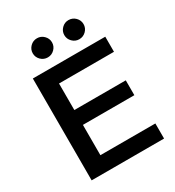

<svg xmlns="http://www.w3.org/2000/svg" viewBox="-203 -982 1005 1102"><g transform="rotate(-30 299.5 -431.5)"><path d="M557.5 0H77.5V-675H557.5V-575H193.3V-399.2H534.2V-300.8H193.3V-100H557.5ZM421.7 -736.7Q395.8 -736.7 377.1 -755.4Q358.3 -774.2 358.3 -800Q358.3 -825.8 377.1 -844.6Q395.8 -863.3 421.7 -863.3Q448.3 -863.3 467.1 -844.6Q485.8 -825.8 485.8 -800Q485.8 -774.2 467.1 -755.4Q448.3 -736.7 421.7 -736.7ZM213.3 -736.7Q186.7 -736.7 167.9 -755.4Q149.2 -774.2 149.2 -800Q149.2 -825.8 167.9 -844.6Q186.7 -863.3 213.3 -863.3Q239.2 -863.3 257.9 -844.6Q276.7 -825.8 276.7 -800Q276.7 -774.2 257.9 -755.4Q239.2 -736.7 213.3 -736.7Z"/></g></svg>

Font: Funnel Display Medium
Style: Regular
Weight: 500
Designer: NORD ID, Kristian Moeller
Foundry: Dicotype
Version: Version 1.000